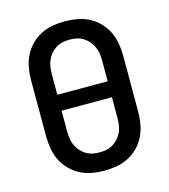

<svg xmlns="http://www.w3.org/2000/svg" viewBox="-105 -766 760 862"><g transform="rotate(-15 275.0 -335.0)"><path d="M275 12Q246 12 217.5 7Q189 2 163 -11.5Q137 -25 116.5 -46Q96 -67 83.5 -93Q71 -119 66 -147.5Q61 -176 61 -205V-465Q61 -494 66 -522.5Q71 -551 83.5 -577Q96 -603 116.5 -624Q137 -645 163 -658.5Q189 -672 217.5 -677Q246 -682 275 -682Q304 -682 332.5 -677Q361 -672 387 -658.5Q413 -645 433.5 -624Q454 -603 466.5 -577Q479 -551 484 -522.5Q489 -494 489 -465V-205Q489 -176 484 -147.5Q479 -119 466.5 -93Q454 -67 433.5 -46Q413 -25 387 -11.5Q361 2 332.5 7Q304 12 275 12ZM392 -372V-465Q392 -482 390 -498.5Q388 -515 381.5 -530.5Q375 -546 364 -559Q353 -572 339 -581Q325 -590 308.5 -593.5Q292 -597 275 -597Q258 -597 241.5 -593.5Q225 -590 211 -581Q197 -572 186 -559Q175 -546 168.5 -530.5Q162 -515 160 -498.5Q158 -482 158 -465V-372ZM275 -73Q292 -73 308.5 -76.5Q325 -80 339 -89Q353 -98 364 -111Q375 -124 381.5 -139.5Q388 -155 390 -171.5Q392 -188 392 -205V-298H158V-205Q158 -188 160 -171.5Q162 -155 168.5 -139.5Q175 -124 186 -111Q197 -98 211 -89Q225 -80 241.5 -76.5Q258 -73 275 -73Z"/></g></svg>

Font: Lode Dark Term
Style: Bold
Weight: 700
Monospace: yes
Designer: Belleve Invis
Foundry: Belleve Invis
Version: Version 29.2.0